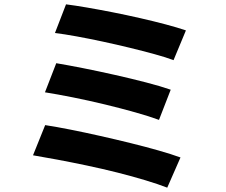

<svg xmlns="http://www.w3.org/2000/svg" viewBox="-20 -811 1040 884"><path d="M284 -791Q324 -786 379.5 -776.5Q435 -767 498.5 -754.5Q562 -742 625.5 -727.5Q689 -713 743.5 -698.5Q798 -684 836 -671L779 -534Q745 -547 692 -561.5Q639 -576 577.5 -591Q516 -606 453 -619.5Q390 -633 332.5 -643.5Q275 -654 233 -659ZM239 -520Q293 -511 363.5 -497Q434 -483 509.5 -466Q585 -449 652.5 -431.5Q720 -414 766 -398L712 -259Q669 -275 603.5 -293.5Q538 -312 463.5 -330Q389 -348 316.5 -362.5Q244 -377 187 -386ZM188 -235Q240 -227 305.5 -214Q371 -201 442 -185Q513 -169 582 -152Q651 -135 710.5 -118Q770 -101 811 -86L750 53Q709 37 649.5 19Q590 1 520.5 -16.5Q451 -34 379.5 -49Q308 -64 244 -76Q180 -88 132 -96Z"/></svg>

Font: Noto Sans TC ExtraBold
Style: Regular
Weight: 800
Designer: Ryoko NISHIZUKA  (kana, bopomofo & ideographs); Paul D. Hunt (Latin, Greek & Cyrillic); Sandoll Communications , Soo-you
Foundry: Adobe
Version: Version 2.004-H2;hotconv 1.0.118;makeotfexe 2.5.65603